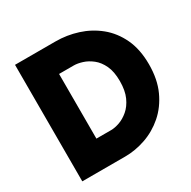

<svg xmlns="http://www.w3.org/2000/svg" viewBox="-161 -874 1019 1027"><g transform="rotate(-30 349.0 -360.0)"><path d="M60.5 0V-719.7H310.5Q379.9 -719.7 446 -698.7Q512.2 -677.7 565.7 -634.3Q619.1 -590.8 650.9 -523.7Q682.6 -456.5 682.6 -364.3Q682.6 -271.5 651.1 -202.9Q619.6 -134.3 567.6 -89.1Q515.6 -43.9 452.4 -22Q389.2 0 325.2 0ZM240.2 -160.2H331.1Q354 -160.2 383.1 -170.2Q412.1 -180.2 439.7 -203.6Q467.3 -227.1 485.1 -266.4Q502.9 -305.7 502.9 -364.3Q502.9 -422.4 485.1 -460.2Q467.3 -498 439.7 -519.8Q412.1 -541.5 383.1 -550.5Q354 -559.6 331.1 -559.6H240.2Z"/></g></svg>

Font: Reddit Sans Black
Style: Regular
Weight: 900
Version: Version 1.014